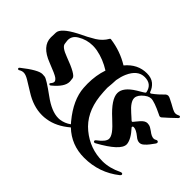

<svg xmlns="http://www.w3.org/2000/svg" viewBox="-127 -1037 1360 1360"><g transform="rotate(45 553.0 -357.0)"><path d="M813.5 -613.3Q804.7 -608.4 794.9 -601.1Q755.4 -569.8 754.4 -539.6V-538.6V-538.1V-537.6Q754.4 -500.5 814.5 -448.2Q827.1 -437 837.4 -427.7Q847.7 -418.5 855.5 -411.1Q858.9 -408.7 860.8 -408.7Q861.3 -408.7 863 -408.9Q864.7 -409.2 867.2 -412.1Q873 -419.4 880.9 -429Q888.7 -438.5 898.4 -449.7Q923.3 -479 946.8 -479Q947.8 -479 952.1 -478.5Q956.5 -478 963.4 -477.1Q977.5 -474.6 1002.9 -456.1Q1033.2 -432.1 1054.2 -432.1Q1063.5 -432.1 1070.8 -436.5Q1077.6 -440.9 1083 -440.9Q1087.4 -440.9 1091.1 -437.7Q1094.7 -434.6 1094.7 -429.7Q1094.7 -424.3 1089.8 -417.5Q1077.6 -400.9 1065.2 -384.3Q1052.7 -367.7 1036.1 -353.5Q1021 -339.8 1003.4 -339.8Q983.4 -339.8 961.4 -358.9Q922.9 -390.1 899.9 -390.1Q896 -390.1 894 -389.6Q889.6 -389.2 888.2 -384.3Q887.7 -383.3 887.7 -381.8Q887.7 -378.9 890.1 -376.5Q944.8 -316.9 949.2 -271.5V-271V-269.5V-269V-268.6V-268.1Q949.2 -207 788.1 -118.2Q783.2 -115.2 778.3 -115.2Q773.9 -115.2 771.2 -118.4Q768.6 -121.6 768.6 -124.5Q768.6 -130.4 774.9 -135.3Q831.5 -177.2 833 -207V-207.5V-208.5V-209V-209.5V-210Q833 -229 814 -255.4Q794.9 -281.7 745.1 -327.1Q645 -418 645 -478.5V-479V-479.5Q645 -535.6 729 -587.4Q730.5 -588.4 736.3 -591.8Q742.2 -595.2 752.9 -601.6Q763.7 -607.9 771 -612.5Q778.3 -617.2 783.2 -620.6Q786.6 -624 786.6 -627.4V-627.9V-628.4V-628.9V-629.4Q772.5 -696.3 702.6 -696.3Q632.8 -696.3 594.7 -609.4Q581.1 -578.1 574.2 -537.6Q573.2 -502 568.4 -454.6Q568.8 -435.5 570.1 -415.3Q571.3 -395 573.7 -373Q591.3 -223.6 689 -143.1Q786.6 -62.5 912.1 -62.5Q981.9 -62.5 1057.6 -99.6Q1062 -101.6 1066.4 -101.6Q1071.8 -101.6 1074.2 -98.1Q1076.7 -94.7 1076.7 -91.8Q1076.7 -86.9 1069.3 -80.1Q953.1 12.2 802.7 12.2Q674.8 12.2 584.5 -73.7Q504.9 -5.9 420.9 6.3Q410.2 8.3 399.7 9Q389.2 9.8 378.4 9.8Q290.5 9.8 203.1 -45.9Q154.3 -76.7 124 -94.5Q93.8 -112.3 74.2 -112.3Q55.7 -112.3 39.1 -101.6Q36.6 -99.6 33.2 -99.6Q29.8 -99.6 27.1 -102.5Q24.4 -105.5 24.4 -107.9Q24.4 -112.3 29.8 -116.7Q133.3 -198.7 174.8 -198.7Q176.8 -198.7 197.8 -197.3Q218.3 -195.8 319.8 -121.6Q407.7 -57.1 474.1 -57.1Q479 -57.1 483.4 -57.4Q487.8 -57.6 491.7 -58.1Q533.7 -64 567.9 -88.9L568.8 -89.8L568.4 -90.3Q567.9 -90.8 567.6 -91.3Q567.4 -91.8 566.9 -92.3L565.9 -92.8V-93.3L565.4 -93.8L564 -95.2L563.5 -96.2H563V-96.7L562.5 -97.2L562 -97.7L561.5 -98.1L561 -98.6L560.5 -99.1V-99.6L560.1 -100.1L558.6 -101.6L558.1 -102.5H557.6L557.1 -103Q556.6 -103.5 556.4 -104Q556.2 -104.5 555.7 -105L555.2 -105.5Q457.5 -223.6 450.2 -336.4Q448.7 -356.9 448.7 -376.5Q448.7 -460.9 473.1 -531.7Q403.3 -575.7 329.1 -589.8Q317.9 -591.8 306.9 -592.8Q295.9 -593.8 285.2 -593.8Q224.1 -593.8 171.4 -561.5Q131.3 -537.6 131.3 -495.6Q131.3 -492.7 132.3 -484.4Q133.3 -476.1 135.3 -461.9Q138.7 -433.6 210 -407.2Q342.8 -358.4 346.7 -329.6Q348.6 -314.9 349.4 -306.6Q350.1 -298.3 350.1 -296.4Q350.1 -245.6 275.9 -184.6Q271 -179.7 266.1 -179.7Q263.2 -179.7 260.5 -181.9Q257.8 -184.1 257.8 -187Q257.8 -189.9 261.7 -194.8Q273.9 -208.5 273.9 -220.2Q273.9 -231.9 255.9 -245.6Q238.3 -258.8 153.8 -291.5Q33.2 -337.4 33.2 -424.8Q33.2 -427.2 34.7 -473.1Q36.1 -519.5 148.9 -578.6Q184.6 -595.2 213.4 -610.6Q242.2 -626 265.6 -640.1Q311 -668.5 335.4 -712.4Q337.9 -716.3 342.8 -716.3H343.3H343.8Q449.7 -702.1 537.6 -647.9Q602.5 -726.1 694.8 -726.1Q740.2 -726.1 767.1 -703.6Q793.5 -681.2 804.2 -648.9Q805.7 -644.5 809.1 -644Q810.1 -643.6 812.5 -643.6H813H813.5H814H814.5L816.4 -644.5Q838.4 -660.2 857.9 -677.7Q877.4 -695.3 896 -714.4Q903.8 -720.7 914.1 -720.7Q922.9 -720.7 938.2 -712.6Q953.6 -704.6 971.2 -695.8Q979.5 -691.4 988.3 -686.3Q997.1 -681.2 1005.9 -676.8Q1014.6 -672.4 1022.9 -669.7Q1031.2 -667 1037.6 -667Q1048.8 -667 1060.5 -672.4Q1067.4 -676.3 1071.3 -676.3Q1075.2 -676.3 1077.6 -673.6Q1080.1 -670.9 1080.1 -668Q1080.1 -664.1 1076.2 -659.2Q1051.3 -634.3 1029.8 -615.2Q1008.3 -596.2 987.8 -577.6Q982.9 -573.7 977.1 -573.7Q976.6 -573.7 973.1 -574Q969.7 -574.2 959 -580.1Q875 -621.1 842.3 -621.1Q827.6 -620.1 813.5 -613.3Z"/></g></svg>

Font: UnifrakturMaguntia sl
Style: Regular
Weight: 400
Designer: j. 'mach' wust, based on a font by Peter Wiegel, original typeface by Carl Albert Fahrenwaldt 1901
Version: Version 2010-11-24